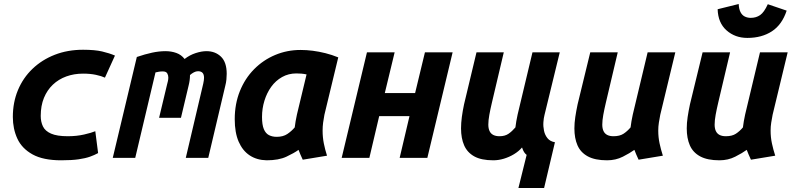

<svg xmlns="http://www.w3.org/2000/svg" viewBox="-20 -787 3960 957"><path d="M285 12Q195 12 142 -17.5Q89 -47 66.5 -96Q44 -145 44 -204Q44 -277 69.5 -338Q95 -399 142 -444Q189 -489 253 -514Q317 -539 394 -539Q453 -539 489 -530.5Q525 -522 553 -510L503 -400Q486 -408 458 -414Q430 -420 394 -420Q349 -420 310.5 -406Q272 -392 243.5 -365Q215 -338 199 -299Q183 -260 183 -209Q183 -180 194 -157Q205 -134 234.5 -121Q264 -108 318 -108Q362 -108 399 -116.5Q436 -125 455 -133L469 -24Q451 -14 428.5 -6Q406 2 372 7Q338 12 285 12Z M542 0 662 -503Q703 -517 738 -524.5Q773 -532 805 -532Q834 -532 859 -523Q884 -514 900 -493Q926 -513 955.5 -522.5Q985 -532 1009 -532Q1053 -532 1081.5 -504.5Q1110 -477 1110 -419Q1110 -406 1108.5 -390.5Q1107 -375 1103 -360L1018 0H906L993 -370Q995 -378 996 -386.5Q997 -395 997 -399Q997 -416 989.5 -424Q982 -432 967 -432Q957 -432 946.5 -426.5Q936 -421 927 -413Q927 -387 920 -360L882 -200H773L813 -367Q815 -374 817 -383Q819 -392 819 -401Q819 -412 813.5 -421.5Q808 -431 791 -431Q781 -431 772 -429.5Q763 -428 755 -426L654 0Z M1309 12Q1260 11 1224.5 -12.5Q1189 -36 1169.5 -81Q1150 -126 1150 -193Q1150 -269 1175.5 -332.5Q1201 -396 1246.5 -442Q1292 -488 1351.5 -513Q1411 -538 1478 -538Q1508 -538 1539 -534Q1570 -530 1602 -522Q1634 -514 1666 -501L1597 -215Q1593 -195 1590.5 -175.5Q1588 -156 1588 -136Q1588 -103 1594 -72.5Q1600 -42 1610 -11L1489 9Q1485 1 1477.5 -16.5Q1470 -34 1468 -40Q1446 -24 1407.5 -6Q1369 12 1309 12ZM1359 -105Q1391 -105 1412 -119Q1433 -133 1449 -152Q1451 -169 1453.5 -183Q1456 -197 1460 -216L1508 -416Q1495 -419 1482 -420Q1469 -421 1457 -421Q1418 -421 1386 -403Q1354 -385 1332 -354.5Q1310 -324 1298 -285Q1286 -246 1286 -204Q1286 -165 1295 -143.5Q1304 -122 1320.5 -113.5Q1337 -105 1359 -105Z M1683 0 1809 -526H1947L1898 -323H2049L2098 -526H2236L2110 0H1972L2021 -208H1870L1821 0Z M2564 150 2605 -15Q2598 -20 2592.5 -28.5Q2587 -37 2582 -52Q2566 -33 2542 -18.5Q2518 -4 2491.5 4Q2465 12 2439 12Q2379 12 2344 -7.5Q2309 -27 2293.5 -62.5Q2278 -98 2278 -147Q2278 -174 2282 -204Q2286 -234 2293 -267L2355 -526H2491L2432 -276Q2424 -242 2419 -214.5Q2414 -187 2414 -166Q2414 -147 2420 -134Q2426 -121 2438.5 -114.5Q2451 -108 2470 -108Q2497 -108 2515 -120.5Q2533 -133 2549 -152Q2551 -169 2553.5 -183Q2556 -197 2560 -216L2634 -526H2770L2694 -214Q2690 -199 2688.5 -178Q2687 -157 2691.5 -135.5Q2696 -114 2709 -98Q2722 -82 2746 -78L2692 150Z M3006 12Q2946 12 2910 -7.5Q2874 -27 2858.5 -62.5Q2843 -98 2843 -147Q2843 -174 2847.5 -204Q2852 -234 2859 -267L2922 -526H3059L3000 -276Q2992 -242 2987 -214.5Q2982 -187 2982 -166Q2982 -147 2988 -134Q2994 -121 3006.5 -114.5Q3019 -108 3038 -108Q3069 -108 3088 -120.5Q3107 -133 3123 -152Q3125 -169 3127.5 -183Q3130 -197 3134 -216L3208 -526H3346L3271 -215Q3267 -195 3264 -175.5Q3261 -156 3261 -136Q3261 -103 3267.5 -72.5Q3274 -42 3284 -11L3163 9Q3159 1 3151.5 -16.5Q3144 -34 3142 -40Q3120 -24 3084.5 -6Q3049 12 3006 12Z M3566 12Q3506 12 3470 -7.5Q3434 -27 3418.5 -62.5Q3403 -98 3403 -147Q3403 -174 3407.5 -204Q3412 -234 3419 -267L3482 -526H3619L3560 -276Q3552 -242 3547 -214.5Q3542 -187 3542 -166Q3542 -147 3548 -134Q3554 -121 3566.5 -114.5Q3579 -108 3598 -108Q3629 -108 3648 -120.5Q3667 -133 3683 -152Q3685 -169 3687.5 -183Q3690 -197 3694 -216L3768 -526H3906L3831 -215Q3827 -195 3824 -175.5Q3821 -156 3821 -136Q3821 -103 3827.5 -72.5Q3834 -42 3844 -11L3723 9Q3719 1 3711.5 -16.5Q3704 -34 3702 -40Q3680 -24 3644.5 -6Q3609 12 3566 12ZM3705 -598Q3644 -598 3601.5 -635.5Q3559 -673 3557 -741L3662 -767Q3663 -742 3671 -726.5Q3679 -711 3692.5 -704.5Q3706 -698 3722 -698Q3749 -698 3769 -712Q3789 -726 3807 -766L3901 -734Q3878 -664 3827.5 -631Q3777 -598 3705 -598Z"/></svg>

Font: Ubuntu Sans Mono
Style: Bold Italic
Weight: 700
Italic angle: -13.5°
Monospace: yes
Designer: Dalton Maag Ltd
Foundry: Dalton Maag Ltd
Version: Version 1.006